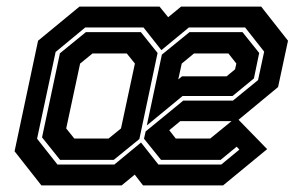

<svg xmlns="http://www.w3.org/2000/svg" viewBox="-20 -560 923 580"><path d="M105 0 24 -103 95 -437 220 -540H462L488 -508L527 -540H769L850 -437L820 -297L695.5 -194H524.5L485 -161.5L487 -172L511 -141.5H615L693.5 -205.5L787 -109.5L654 0H412L387 -32.5L347.5 0ZM161.5 -77 107 -145 161 -399 239.5 -463H405.5L456 -400L401 -140L323.5 -77ZM204.5 -141.5H308L345.5 -172L387.5 -368L363 -398.5H259.5L222 -368L180 -172ZM153.5 -63H325.5L406 -129.5L458.5 -63H648.5L703 -108L695 -117L646.5 -77H466.5L415 -141L420 -163L533.5 -256H683.5L759.5 -318L778 -404L720.5 -477H550.5L467.5 -408.5L413.5 -477H237.5L148 -403L92 -141ZM423.5 -181 469 -395 552.5 -463H712.5L763 -400L747 -323L682.5 -270H531.5ZM518.5 -320 530 -329.5H664.5L690 -350.5L694 -368L670 -398.5H566L529 -368Z"/></svg>

Font: Tourney
Style: Bold Italic
Weight: 700
Italic angle: -12°
Version: Version 1.015